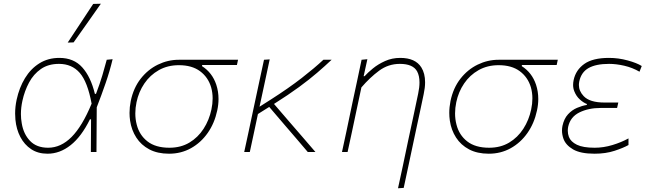

<svg xmlns="http://www.w3.org/2000/svg" viewBox="-20 -814 3480 1028"><path d="M234.5 9Q183.5 9 147 -15.2Q110.5 -39.5 89 -80.5Q67.5 -121.5 62.5 -173.5Q61 -189.5 61 -206Q61 -242.5 69 -280Q83 -345 113.8 -395.5Q144.5 -446 191 -475Q237.5 -504 298 -504Q375 -504 420.5 -453.2Q466 -402.5 488 -311.5H494Q515 -366.5 528.2 -411.2Q541.5 -456 551.5 -494L583 -497Q568 -434 545.5 -368.8Q523 -303.5 498 -239.5Q497 -119.5 496.5 0H466.5Q467 -45 467 -89Q467 -133 467.5 -175H461.5Q416 -82.5 358.2 -36.8Q300.5 9 234.5 9ZM237.5 -23Q306 -23 363.2 -80.5Q420.5 -138 470.5 -259Q449 -375.5 407 -423.8Q365 -472 296 -472Q238.5 -472 199 -444.5Q159.5 -417 135.5 -372Q111.5 -327 100 -274.5Q92 -238 92 -203.5Q92 -178 96.5 -153.5Q106 -96 141 -59.5Q176 -23 237.5 -23ZM342.5 -586Q377.5 -639 411.5 -690.5Q445.5 -742 479 -793L520 -794Q483.5 -742 447.2 -690.5Q411 -639 374 -587Z M885 9Q823.5 9 779.5 -14.2Q735.5 -37.5 709.8 -77.5Q684 -117.5 676.5 -168Q673.5 -188.5 673.5 -209.5Q673.5 -240.5 680 -273Q694.5 -343 733.2 -392.5Q772 -442 825.5 -468Q879 -494 937.5 -494H1254.5L1248.5 -466H1062.5L1061.5 -460Q1116.5 -425 1138 -360.5Q1150 -324 1150 -284Q1150 -254 1143 -222Q1128.5 -154 1092 -102Q1055.5 -50 1002.5 -20.5Q949.5 9 885 9ZM887 -23Q948 -23 994 -50.5Q1040 -78 1070 -124.5Q1100 -171 1112 -228Q1118.5 -258.5 1118.5 -287Q1118.5 -318 1110.5 -346.5Q1094.5 -400.5 1051 -432.8Q1007.5 -465 938 -465Q877.5 -465 830.5 -438.5Q783.5 -412 753 -367Q722.5 -322 711 -267Q704.5 -236 704.5 -207Q704.5 -175.5 712 -147Q726 -91 769.5 -57Q813 -23 887 -23Z M1287.5 0Q1299.5 -56 1311 -108.5Q1322 -160.5 1335 -221.5L1345.5 -270.5Q1358.5 -331.5 1370 -385Q1381.5 -438 1393.5 -494L1424 -496Q1408 -421 1394 -356Q1380 -291 1369.5 -242.5L1430 -281Q1525.5 -342 1595 -396Q1664.5 -450 1711.5 -494H1755.5Q1719.5 -460 1678.2 -424.5Q1637 -389 1581.5 -348.2Q1526 -307.5 1447 -257.5L1530.5 -160.5Q1562 -124 1598 -82.5Q1634 -41 1669 0H1628Q1597.5 -36 1568 -70.5Q1538.5 -105 1506.5 -142L1421.5 -241.5L1361 -203.5Q1349.5 -148.5 1339 -100Q1328.5 -51.5 1317.5 0Z M2111 194Q2121.5 144.5 2136 78.5Q2150 12 2165.5 -62Q2178.5 -123.5 2192.5 -187.5Q2206 -251.5 2219 -313Q2226 -346 2226 -372.5Q2226 -408 2213.5 -431.5Q2191.5 -472 2121 -472Q2059 -472 2009.5 -435.2Q1960 -398.5 1915 -346L1888.5 -222Q1875.5 -160.5 1864.5 -108.5Q1853 -56.5 1841 0H1811Q1823 -56.5 1834.5 -109Q1845.5 -161 1858 -221L1868.5 -271Q1878 -315.5 1890.5 -373.5Q1902.5 -431 1916 -494L1947 -497L1927 -406H1932Q1948.5 -424.5 1976.5 -447.5Q2004.5 -470.5 2041.8 -487.2Q2079 -504 2123 -504Q2204 -504 2236 -453Q2256 -421 2256 -373.5Q2256 -344.5 2248.5 -310Q2237.5 -257.5 2228.2 -214Q2219 -170.5 2212 -139L2193.5 -52Q2181 7.5 2167.8 69Q2154.5 130.5 2141.5 192Z M2597 9Q2535.5 9 2491.5 -14.2Q2447.5 -37.5 2421.8 -77.5Q2396 -117.5 2388.5 -168Q2385.5 -188.5 2385.5 -209.5Q2385.5 -240.5 2392 -273Q2406.5 -343 2445.2 -392.5Q2484 -442 2537.5 -468Q2591 -494 2649.5 -494H2966.5L2960.5 -466H2774.5L2773.5 -460Q2828.5 -425 2850 -360.5Q2862 -324 2862 -284Q2862 -254 2855 -222Q2840.5 -154 2804 -102Q2767.5 -50 2714.5 -20.5Q2661.5 9 2597 9ZM2599 -23Q2660 -23 2706 -50.5Q2752 -78 2782 -124.5Q2812 -171 2824 -228Q2830.5 -258.5 2830.5 -287Q2830.5 -318 2822.5 -346.5Q2806.5 -400.5 2763 -432.8Q2719.5 -465 2650 -465Q2589.5 -465 2542.5 -438.5Q2495.5 -412 2465 -367Q2434.5 -322 2423 -267Q2416.5 -236 2416.5 -207Q2416.5 -175.5 2424 -147Q2438 -91 2481.5 -57Q2525 -23 2599 -23Z M3163 9Q3088 9 3048.2 -14.2Q3008.5 -37.5 2996.5 -72Q2989 -94 2989 -115Q2989 -127.5 2991.5 -140Q3000 -179 3021.2 -202Q3042.5 -225 3069.5 -236.5Q3096.5 -248 3121.5 -252L3122.5 -257Q3104 -264 3084.8 -281.2Q3065.5 -298.5 3055 -325Q3048.5 -341 3048.5 -359.5Q3048.5 -372 3051.5 -386Q3063 -439.5 3108.5 -471.8Q3154 -504 3240.5 -504Q3291 -504 3340.5 -490.5Q3390 -477 3416 -460.5L3404 -430Q3366 -452 3322.8 -462Q3279.5 -472 3241 -472Q3171 -472 3131.5 -449.8Q3092 -427.5 3081.5 -378Q3079.5 -368 3079.5 -359Q3079.5 -326.5 3105 -299.5Q3137.5 -265 3216 -265H3290.5L3284 -236H3196Q3131 -236 3082.2 -212Q3033.5 -188 3022 -135Q3020 -124.5 3020 -114Q3020 -97 3026 -81Q3036 -55 3068.8 -39Q3101.5 -23 3164 -23Q3211.5 -23 3259.2 -37.5Q3307 -52 3345 -73V-37.5Q3317.5 -22 3270.2 -6.5Q3223 9 3163 9Z"/></svg>

Font: Heraclito Thin
Style: Italic
Weight: 100
Italic angle: -12°
Designer: Kostas Bartsokas (font) & Cristiano Sobral (main changes)
Foundry: Kostas Bartsokas (font) & Cristiano Sobral (main changes)
Version: Version 1.00;July 8, 2020;FontCreator 13.0.0.2655 64-bit